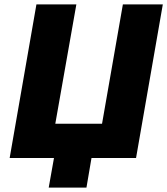

<svg xmlns="http://www.w3.org/2000/svg" viewBox="-20 -720 762 875"><path d="M722 -700H540L445 -156H232L328 -700H146L24 0H226L202 135H374L397 0H600Z"/></svg>

Font: Fixel Display 20240404 ExBold
Style: Italic
Weight: 800
Italic angle: -10°
Designer: AlfaBravo + MacPaw
Foundry: Kyrylo Tkachov, Marchela Mozhyna, Serhii Makarenko, Maria Weinstein, Zakhar Kryvoshyya
Version: Version 1.211;Glyphs 3.2 (3225)